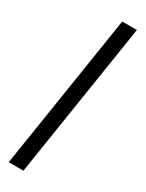

<svg xmlns="http://www.w3.org/2000/svg" viewBox="-222 -743 687 906"><g transform="rotate(30 121.5 -289.5)"><path d="M227.5 -710.9 95.7 131.8H15.6L147.5 -710.9Z"/></g></svg>

Font: Roboto SemiBold
Style: Italic
Weight: 600
Designer: Christian Robertson
Foundry: Google
Version: Version 3.009; 2024